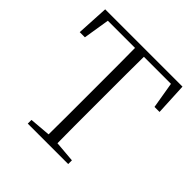

<svg xmlns="http://www.w3.org/2000/svg" viewBox="-189 -873 1024 1024"><g transform="rotate(45 322.5 -361.5)"><path d="M475 0V-28L356 -38C355 -103 355 -202 355 -333V-390C355 -525 355 -625 356 -690H560L585 -541H623L614 -723H31L21 -541H60L84 -690H289C290 -624 290 -524 290 -390V-333C290 -202 290 -103 289 -38L170 -28V0Z"/></g></svg>

Font: AllPunType ExtraLight
Style: Regular
Weight: 280
Version: 1.0